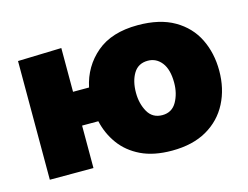

<svg xmlns="http://www.w3.org/2000/svg" viewBox="-79 -642 1011 782"><g transform="rotate(-15 427.0 -251.0)"><path d="M46 0V-500.5L230 -506V-321.5H297.5Q315.5 -406.5 379.8 -461Q444 -515.5 554 -515.5Q647 -515.5 707.8 -480.2Q768.5 -445 798 -385Q827.5 -325 827.5 -251Q827.5 -175 796.5 -114.8Q765.5 -54.5 705.5 -20Q645.5 14.5 558 14.5Q481.5 14.5 428 -11.2Q374.5 -37 342.5 -81Q310.5 -125 298.5 -179H230V0ZM557.5 -135.5Q598 -135.5 617.8 -170.5Q637.5 -205.5 637.5 -251Q637.5 -306.5 614.8 -335.8Q592 -365 556.5 -365Q516 -365 496.2 -332.5Q476.5 -300 476.5 -251Q476.5 -205.5 496.2 -170.5Q516 -135.5 557.5 -135.5Z"/></g></svg>

Font: Heraclito ExtraBold
Style: Regular
Weight: 800
Designer: Kostas Bartsokas (font) & Cristiano Sobral (main changes)
Foundry: Kostas Bartsokas (font) & Cristiano Sobral (main changes)
Version: Version 1.00;July 8, 2020;FontCreator 13.0.0.2655 64-bit